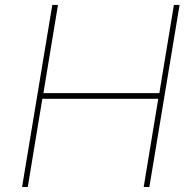

<svg xmlns="http://www.w3.org/2000/svg" viewBox="-20 -747 774 767"><path d="M68.2 0 188.9 -727.3H211.6L153.4 -375H616.5L674.7 -727.3H697.4L576.7 0H554L612.2 -352.3H149.1L90.9 0Z"/></svg>

Font: Inter UI Thin
Style: Italic
Weight: 100
Italic angle: -9.39999°
Designer: Rasmus Andersson
Foundry: rsms
Version: 3.2;8d6f07862